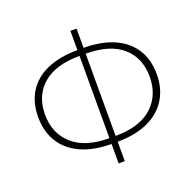

<svg xmlns="http://www.w3.org/2000/svg" viewBox="-131 -875 1040 1024"><g transform="rotate(-20 389.5 -363.0)"><path d="M375 -97Q272 -97 200 -129.5Q128 -162 90.5 -222.5Q53 -283 53 -365Q53 -448 90.5 -507.5Q128 -567 200 -598.5Q272 -630 375 -630H404Q506 -630 578 -598.5Q650 -567 688 -507.5Q726 -448 726 -365Q726 -283 688 -222.5Q650 -162 578 -129.5Q506 -97 404 -97ZM374 -130H404Q544 -130 615 -194.5Q686 -259 686 -365Q686 -472 615 -534.5Q544 -597 404 -597H374Q235 -597 163.5 -534.5Q92 -472 92 -365Q92 -259 163.5 -194.5Q235 -130 374 -130ZM372 13V-739H407V13Z"/></g></svg>

Font: Noto Sans TC
Style: Regular
Weight: 100
Designer: Ryoko NISHIZUKA 西塚涼子 (kana, bopomofo & ideographs); Paul D. Hunt (Latin, Greek & Cyrillic); Sandoll Communications 산돌커뮤니
Foundry: Adobe
Version: Version 2.004;hotconv 1.0.118;makeotfexe 2.5.65603